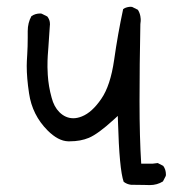

<svg xmlns="http://www.w3.org/2000/svg" viewBox="-20 -430 540 561"><path d="M61 -338.9V-319.3Q61 -293.9 59.6 -271.5Q58.1 -249 58.1 -237.3Q58.1 -201.7 64.9 -157.2Q74.2 -93.8 119.1 -48.8Q149.9 -18.1 178.7 -17.1Q181.6 -17.1 184.1 -17.1Q215.3 -17.1 239.7 -27.3Q266.6 -38.6 312.5 -80.6L324.2 -91.3L324.7 -75.2Q328.6 64.9 341.3 101.1Q350.6 108.4 362.8 109.9Q388.2 109.9 402.1 110.4Q416 110.8 417.5 110.8Q439 110.8 456.1 100.1L464.4 84Q464.8 82 464.8 80.1Q464.8 65.4 457 54.7L440.9 46.4L425.3 48.3H392.6Q387.7 -28.3 387.7 -134Q387.7 -239.7 390.1 -358.4V-359.4Q391.1 -365.7 391.1 -368.7Q391.1 -371.6 391.1 -374.5Q391.1 -377.4 390.1 -382.8Q388.2 -393.1 382.8 -401.4L366.2 -409.7Q364.3 -410.2 362.1 -410.2Q359.9 -410.2 357.2 -409.9Q354.5 -409.7 351.1 -408.7Q344.7 -407.2 339.8 -403.3Q324.2 -330.6 313.5 -255.1Q302.7 -179.7 275.9 -141.1Q249 -101.6 219.2 -89.8Q206.1 -84.5 194.3 -84.5Q171.4 -84.5 153.3 -102.5Q137.7 -118.2 130.9 -144.5Q121.6 -177.7 119.6 -211.4Q118.7 -225.1 118.7 -233.9Q118.7 -242.7 118.9 -253.2Q119.1 -263.7 121.3 -290.8Q123.5 -317.9 125.5 -353Q126 -356.4 126 -359.1Q126 -361.8 125.5 -365.7Q124 -374.5 118.2 -381.8L101.6 -390.1Q99.6 -390.6 97.7 -390.6Q83 -390.6 71.8 -382.8Q61 -363.3 61 -338.9Z"/></svg>

Font: Bakudai
Style: ExtraLight
Weight: 200
Version: Version 1.48